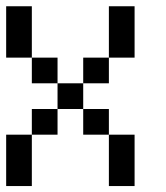

<svg xmlns="http://www.w3.org/2000/svg" viewBox="-20 -687 540 623"><path d="M0 -83.3V-250H83.3V-83.3ZM0 -500V-666.7H83.3V-500ZM166.7 -416.7H83.3V-500H166.7ZM166.7 -333.3V-416.7H250V-333.3ZM166.7 -250H83.3V-333.3H166.7ZM333.3 -83.3V-250H416.7V-83.3ZM333.3 -416.7H250V-500H333.3ZM333.3 -333.3V-250H250V-333.3ZM333.3 -500V-666.7H416.7V-500Z"/></svg>

Font: GalmuriMono11 Regular
Style: Regular
Weight: 400
Designer: Lee Minseo (quiple)
Version: Version 2.399;hotconv 1.1.1;makeotfexe 2.6.0 DEVELOPMENT